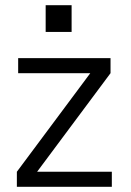

<svg xmlns="http://www.w3.org/2000/svg" viewBox="-20 -720 505 740"><path d="M45 0V-58L328 -438H50V-496H406V-438L123 -58H411V0ZM156 -597V-700H256V-597Z"/></svg>

Font: Host Grotesk Light
Style: Regular
Weight: 300
Designer: Doukan Karapınar
Foundry: Element Type
Version: Version 1.003